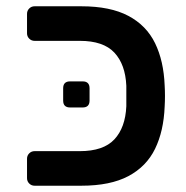

<svg xmlns="http://www.w3.org/2000/svg" viewBox="-20 -591 592 611"><path d="M90 0Q80 0 73 -7Q66 -14 66 -24V-86Q66 -96 73 -103Q80 -110 90 -110H234Q309 -110 344 -147.5Q379 -185 382 -253Q382 -273 382 -285.5Q382 -298 382 -318Q379 -386 344 -423.5Q309 -461 234 -461H90Q80 -461 73 -468Q66 -475 66 -485V-547Q66 -557 73 -564Q80 -571 90 -571H239Q331 -571 388.5 -540.5Q446 -510 473.5 -453.5Q501 -397 504 -319Q506 -286 504 -252Q501 -174 473.5 -117.5Q446 -61 388.5 -30.5Q331 0 239 0ZM203 -249Q181 -249 181 -271V-310Q181 -332 203 -332H243Q265 -332 265 -310V-271Q265 -249 243 -249Z"/></svg>

Font: Rubik Medium
Style: Regular
Weight: 500
Designer: Hubert and Fischer
Foundry: Hubert and Fischer
Version: Version 2.300; ttfautohint (v1.8.4.7-5d5b);gftools[0.9.30]